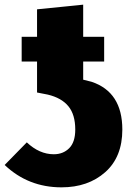

<svg xmlns="http://www.w3.org/2000/svg" viewBox="-30 -784 562 824"><path d="M234 20Q91 20 -10 -76L85 -173Q139 -122 201 -122Q241 -122 267 -148Q293 -174 293 -228Q293 -292 263.5 -328Q234 -364 175 -378L129 -387V-520H63V-626H129V-744L327 -764V-626H417V-520H327V-442L363 -433Q495 -389 495 -228Q495 -110 421.5 -45Q348 20 234 20Z"/></svg>

Font: Trujillo Black
Style: Regular
Weight: 900
Designer: Fira Sans original fonts by bBox Type GmbH, Carrois Corporate GbR, & Edenspiekermann AG / Changes by Cristiano Sobral
Foundry: Fira Sans original fonts by bBox Type GmbH, Carrois Corporate GbR, & Edenspiekermann AG / Changes by Cristiano Sobral
Version: Version 4.301;July 28, 2020;FontCreator 13.0.0.2655 64-bit